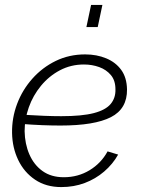

<svg xmlns="http://www.w3.org/2000/svg" viewBox="-20 -750 572 780"><path d="M229 10Q167 10 122.5 -20Q78 -50 54 -100Q30 -150 29 -210Q28 -271 49.5 -328Q71 -385 111.5 -430.5Q152 -476 206.5 -502.5Q261 -529 326 -529Q373 -529 411.5 -513Q450 -497 472.5 -466Q495 -435 496 -387Q497 -308 430.5 -274Q364 -240 226 -240Q192 -240 152 -241.5Q112 -243 62 -247L71 -284Q122 -281 159 -279.5Q196 -278 229 -278Q313 -278 361 -290.5Q409 -303 429.5 -327.5Q450 -352 449 -387Q449 -423 430.5 -445Q412 -467 383 -477.5Q354 -488 321 -488Q268 -488 223.5 -464.5Q179 -441 146.5 -401.5Q114 -362 97 -314Q80 -266 80 -217Q81 -165 99.5 -122.5Q118 -80 153 -55Q188 -30 239 -30Q297 -30 344 -58.5Q391 -87 417 -135L460 -122Q438 -83 403 -53Q368 -23 324 -6.5Q280 10 229 10ZM331 -640 350 -730H396L377 -640Z"/></svg>

Font: Raleway Thin Light
Style: Italic
Weight: 300
Italic angle: -12°
Version: Version 4.026